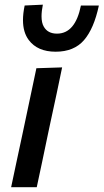

<svg xmlns="http://www.w3.org/2000/svg" viewBox="-20 -782 433 802"><path d="M26.5 0Q38 -54.5 48.8 -105.2Q59.5 -156 73 -218L83.5 -267.5Q98 -337.5 109.5 -390.5Q120.5 -443 132 -497L239.5 -500.5Q228 -444.5 216.8 -391.8Q205.5 -339 190 -267.5L179.5 -218Q166.5 -156 156 -105.5Q145 -54.5 133.5 0ZM212.5 -566Q136.5 -566 100 -615Q76 -647 76 -698Q76 -725.5 83 -759L159 -762.5Q153.5 -735 153.5 -714Q153.5 -686.5 163 -670.5Q179.5 -641.5 218 -641.5Q294.5 -641.5 318 -759H393Q372.5 -662.5 330.8 -614.2Q289 -566 212.5 -566Z"/></svg>

Font: Heraclito Medium
Style: Italic
Weight: 500
Italic angle: -12°
Designer: Kostas Bartsokas (font) & Cristiano Sobral (main changes)
Foundry: Kostas Bartsokas (font) & Cristiano Sobral (main changes)
Version: Version 1.00;July 8, 2020;FontCreator 13.0.0.2655 64-bit